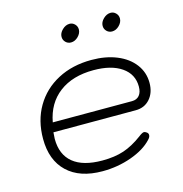

<svg xmlns="http://www.w3.org/2000/svg" viewBox="-104 -782 842 885"><g transform="rotate(-15 317.0 -339.0)"><path d="M51 -206Q51 -293 90 -359.5Q129 -426 199 -463Q269 -500 360 -500Q428 -500 480.5 -478.5Q533 -457 562.5 -418Q592 -379 592 -329Q592 -282 566 -252.5Q540 -223 498 -223H105Q103 -201 103 -192Q103 -117 150.5 -78Q198 -39 290 -39Q349 -39 392.5 -53.5Q436 -68 482 -102Q500 -116 508 -116Q513 -116 520 -111Q528 -106 528 -97Q528 -87 517 -76Q482 -38 416.5 -14.5Q351 9 278 9Q170 9 110.5 -47.5Q51 -104 51 -206ZM492 -268Q515 -268 527.5 -283Q540 -298 540 -325Q540 -384 491 -418Q442 -452 357 -452Q257 -452 193.5 -404Q130 -356 114 -268ZM255 -638Q255 -656 271 -671.5Q287 -687 306 -687Q320 -687 330.5 -676.5Q341 -666 341 -651Q341 -633 325.5 -617.5Q310 -602 291 -602Q276 -602 265.5 -612.5Q255 -623 255 -638ZM451 -638Q451 -656 467 -671.5Q483 -687 502 -687Q516 -687 526.5 -676.5Q537 -666 537 -651Q537 -633 521.5 -617.5Q506 -602 487 -602Q472 -602 461.5 -612.5Q451 -623 451 -638Z"/></g></svg>

Font: Kodchasan ExtraLight
Style: Italic
Weight: 275
Italic angle: -10°
Version: Version 1.000; ttfautohint (v1.6)